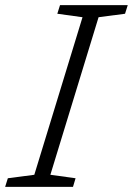

<svg xmlns="http://www.w3.org/2000/svg" viewBox="-45 -727 517 747"><path d="M276 -660 178 -673.5 188.5 -707H452L441.5 -673.5L338.5 -660L151 -47L249 -33.5L239 0H-25L-14.5 -33.5L88.5 -47Z"/></svg>

Font: Newsreader 6pt Light
Style: Italic
Weight: 300
Italic angle: -17°
Designer: Hugues Gentile
Foundry: Production Type
Version: Version 1.003; ttfautohint (v1.8.3)